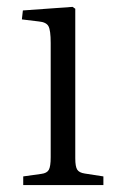

<svg xmlns="http://www.w3.org/2000/svg" viewBox="-20 -533 350 553"><path d="M46.9 0V-24.9L99.1 -32.2Q115.2 -34.2 120.6 -43.9Q126 -53.7 126 -80.1V-409.2Q126 -445.8 119.6 -457.5Q113.3 -469.2 91.8 -471.2L43 -477.1L45.9 -502.9L189 -513.2L196.8 -507.8V-77.1Q196.8 -53.2 202.4 -44.4Q208 -35.6 224.1 -33.2L277.8 -24.9V0Z"/></svg>

Font: Literata Light
Style: Regular
Weight: 300
Designer: Latin by Veronika Burian and Jose Scaglione. Greek by Irene Vlachou. Cyrillic by Vera Evstafieva.
Foundry: TypeTogether
Version: Version 3.021